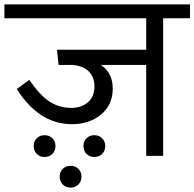

<svg xmlns="http://www.w3.org/2000/svg" viewBox="-39 -708 883 872"><path d="M824 -688V-625H702V0H625V-413H419Q473 -377 473 -306Q473 -232 420 -188Q367 -144 288 -144Q138 -144 37 -304L94 -345Q143 -274 187 -246Q231 -218 285 -218Q331 -218 360.5 -243.5Q390 -269 390 -316Q390 -355 366.5 -381Q343 -407 294 -413H227L220 -482H625V-625H-19V-688ZM163 -94Q185 -94 199 -80Q213 -66 213 -45Q213 -23 199 -9Q185 5 163 5Q142 5 128 -9Q114 -23 114 -45Q114 -66 128 -80Q142 -94 163 -94ZM389 -94Q411 -94 425 -80Q439 -66 439 -45Q439 -23 425 -9Q411 5 389 5Q368 5 354 -9Q340 -23 340 -45Q340 -66 354 -80Q368 -94 389 -94ZM281 45Q303 45 317 59Q331 73 331 94Q331 116 317 130Q303 144 281 144Q260 144 246 130Q232 116 232 94Q232 73 246 59Q260 45 281 45Z"/></svg>

Font: FiraGO Book
Style: Regular
Weight: 350
Designer: bBox Type
Foundry: bBox Type GmbH
Version: Version 1.001;PS 001.001;hotconv 1.0.88;makeotf.lib2.5.64775